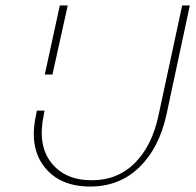

<svg xmlns="http://www.w3.org/2000/svg" viewBox="-20 -678 717 703"><path d="M143 -273 140 -256Q117 -147 167.5 -82.5Q218 -18 316 -18Q411 -18 474 -81.5Q537 -145 560 -254L647 -658H675L589 -256Q562 -135 489.5 -65Q417 5 310 5Q199 5 142.5 -67Q86 -139 112 -257L115 -273ZM144 -405 199 -658H228L172 -405Z"/></svg>

Font: EauTestText Extralight
Style: Italic
Weight: 250
Italic angle: -12°
Designer: Christian Thalmann (Catharsis Fonts)
Version: Version 0.001;PS 000.001;hotconv 1.0.88;makeotf.lib2.5.64775